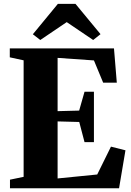

<svg xmlns="http://www.w3.org/2000/svg" viewBox="-20 -1000 697 1020"><path d="M105.5 -60.5V-679.5L32 -695.5V-743H585.5L600.5 -561H528L479 -679L286 -692.5V-409.5L400.5 -412.5L429 -512.5H479V-245H429L401 -352L286 -355V-52L496.5 -73L569.5 -221L646.5 -201.5L612.5 0H33V-45.5ZM194 -787.5 154.5 -818 287.5 -979.5H381L514 -818.5L475 -787.5L334.5 -882.5Z"/></svg>

Font: Merriweather 72pt Black
Style: Regular
Weight: 900
Version: Version 2.100